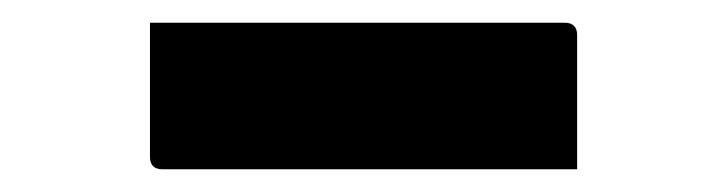

<svg xmlns="http://www.w3.org/2000/svg" viewBox="-20 -384 640 169"><path d="M112 -364H477Q488 -364 488 -353V-235H123Q112 -235 112 -246Z"/></svg>

Font: Recursive Mn Lnr St
Style: Bold
Weight: 700
Monospace: yes
Version: Version 1.079;hotconv 1.0.112;makeotfexe 2.5.65598; ttfautoh